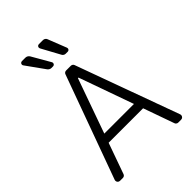

<svg xmlns="http://www.w3.org/2000/svg" viewBox="-273 -1084 1203 1203"><g transform="rotate(-45 328.0 -482.5)"><path d="M38.4 -20.6Q38.4 -23.1 39.8 -28.1L289.4 -714.1Q291.5 -720.2 296.9 -723.9Q302.2 -727.6 308.9 -727.6H350.9Q357.2 -727.6 362.7 -723.9Q368.3 -720.2 370.4 -714.1L620 -28.1Q621.4 -23.1 621.4 -21Q621.4 -12.4 615.4 -6.2Q609.4 0 600.5 0H574.9Q568.5 0 563 -3.9Q557.5 -7.8 555.4 -13.8L482.6 -219.1H177.2L104 -13.8Q101.9 -7.8 96.6 -3.9Q91.3 0 84.5 0H59.3Q50.4 0 44.4 -6Q38.4 -12.1 38.4 -20.6ZM154.5 -964.8H185.4Q193.5 -964.8 200.8 -960.6Q208.1 -956.3 212.4 -949.2L282.7 -827.1Q284.8 -823.5 284.8 -819.2Q284.8 -812.9 280.4 -808.2Q275.9 -803.6 269.2 -803.6H255.3Q247.9 -803.6 241.3 -807.2Q234.7 -810.7 230.1 -816.8L141.7 -940.3Q138.8 -944.2 138.8 -949.2Q138.8 -955.6 143.3 -960.2Q147.7 -964.8 154.5 -964.8ZM461.3 -278.8 332.4 -641.3H327.4L198.5 -278.8ZM304.3 -964.8H340.9Q349.1 -964.8 355.6 -960.4Q362.2 -956 365.1 -948.5L413.7 -824.9Q414.8 -821.7 414.8 -818.9Q414.8 -812.5 410.3 -808.1Q405.9 -803.6 399.5 -803.6H381.4Q374.3 -803.6 368.1 -807.4Q361.9 -811.1 358.7 -817.1L290.8 -941.8Q289.1 -945 289.1 -949.2Q289.1 -955.6 293.5 -960.2Q297.9 -964.8 304.3 -964.8Z"/></g></svg>

Font: DeltaSans Light
Style: Regular
Weight: 300
Designer: Rasmus Andersson
Foundry: rsms
Version: Version 3.012